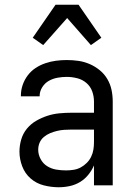

<svg xmlns="http://www.w3.org/2000/svg" viewBox="-20 -781 565 809"><path d="M227 8Q196 8 164.5 0Q133 -8 109 -29Q85 -50 73.5 -80.5Q62 -111 62 -142Q62 -168 69.5 -193.5Q77 -219 93.5 -239Q110 -259 132.5 -272Q155 -285 179.5 -293Q204 -301 230 -303.5Q256 -306 282 -306H376V-353Q376 -375 368.5 -396Q361 -417 344 -431.5Q327 -446 305 -451.5Q283 -457 261 -457Q242 -457 222.5 -453.5Q203 -450 186 -440.5Q169 -431 158 -413.5Q147 -396 147 -376V-375H68V-378Q68 -401 75.5 -423Q83 -445 97 -463.5Q111 -482 130 -494.5Q149 -507 171 -514.5Q193 -522 215.5 -525Q238 -528 261 -528Q286 -528 310.5 -524.5Q335 -521 358 -511Q381 -501 400.5 -485Q420 -469 432.5 -447.5Q445 -426 450 -402Q455 -378 455 -353V0H376V-84Q367 -63 352 -44.5Q337 -26 317 -14Q297 -2 274 3Q251 8 227 8ZM258 -63Q274 -63 290 -65.5Q306 -68 320 -75.5Q334 -83 345.5 -94.5Q357 -106 364 -120.5Q371 -135 373.5 -150.5Q376 -166 376 -182V-235H282Q266 -235 251 -234Q236 -233 221 -229.5Q206 -226 191.5 -220Q177 -214 165 -204Q153 -194 147 -180Q141 -166 141 -150Q141 -130 151 -111Q161 -92 178.5 -81Q196 -70 216.5 -66.5Q237 -63 258 -63ZM162 -591 118 -622 214 -761H311L407 -622L363 -591L263 -705Z"/></svg>

Font: Iosevka Pride
Style: Regular
Weight: 400
Monospace: yes
Designer: Belleve Invis
Foundry: Belleve Invis
Version: Version 30.3.1; ttfautohint (v1.8.4)